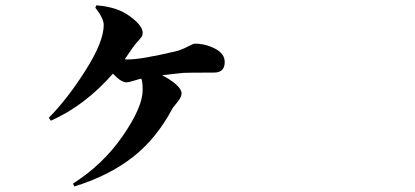

<svg xmlns="http://www.w3.org/2000/svg" viewBox="-20 -629 1540 713"><path d="M504.9 -336.9Q498 -335.9 478 -329.6Q458 -323.2 449.2 -323.2Q429.7 -323.2 399.4 -355.5Q295.9 -237.3 168.9 -180.7L161.1 -191.4Q231.4 -262.7 298.3 -368.7Q365.2 -474.6 365.2 -536.1Q365.2 -560.5 334 -600.6L337.9 -609.4Q396.5 -604.5 435.5 -585Q463.9 -570.3 486.8 -548.3Q509.8 -526.4 509.8 -506.8Q509.8 -498 504.9 -491.2Q500 -484.4 490.2 -473.6Q480.5 -462.9 473.6 -453.1Q458 -429.7 443.4 -409.2Q447.3 -408.2 455.1 -408.2Q504.9 -408.2 632.8 -438.5Q653.3 -443.4 675.3 -455.1Q697.3 -466.8 704.1 -466.8Q743.2 -466.8 778.8 -448.2Q814.5 -429.7 814.5 -398.4Q814.5 -359.4 774.4 -359.4Q681.6 -359.4 661.1 -358.4Q648.4 -357.4 620.1 -354Q591.8 -350.6 582 -349.6Q614.3 -333 634.3 -314.9Q654.3 -296.9 654.3 -282.2Q654.3 -268.6 638.2 -249Q622.1 -229.5 620.1 -225.6Q560.5 -113.3 471.7 -44.4Q382.8 24.4 255.9 63.5L251 52.7Q362.3 -17.6 436 -124.5Q509.8 -231.4 509.8 -294.9Q509.8 -324.2 504.9 -336.9Z"/></svg>

Font: Bpmf Zihi Serif Heavy
Style: Heavy
Weight: 900
Foundry: But Ko
Version: Version 1.320